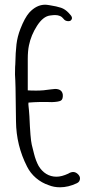

<svg xmlns="http://www.w3.org/2000/svg" viewBox="-20 -779 377 816"><path d="M95 -71Q49 -161 48 -263L46 -406L45 -438Q43 -466 44 -480Q44 -497 45 -505Q46 -557 50 -590.5Q54 -624 67 -657Q85 -703 104 -725Q135 -759 172 -759Q178 -759 190 -757Q222 -752 239.5 -746Q257 -740 272 -724Q278 -718 282 -712.5Q286 -707 286 -702Q286 -697 281 -692Q277 -689 271 -689Q257 -689 250 -699Q238 -715 214 -715Q206 -715 192 -713Q163 -709 137.5 -669.5Q112 -630 103 -586Q98 -562 98 -528V-395Q111 -394 134 -394Q165 -394 195 -399Q209 -401 214 -401Q244 -401 247 -376Q248 -356 238 -351Q228 -346 201 -345Q148 -347 101 -343Q100 -336 101.5 -325.5Q103 -315 103 -311Q105 -293 105 -285Q109 -189 115 -164Q117 -156 124.5 -126Q132 -96 144 -74Q157 -52 176.5 -40Q196 -28 220 -28Q242 -28 270 -41Q281 -48 291 -48Q301 -48 310 -40Q320 -31 320 -21Q320 -6 306 0Q270 17 235 17Q209 17 187 8Q157 -2 133 -22.5Q109 -43 95 -71Z"/></svg>

Font: Amatic SC
Style: Bold
Weight: 700
Designer: Multiple Designers
Foundry: Vernon Adams
Version: Version 2.505